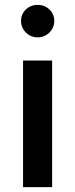

<svg xmlns="http://www.w3.org/2000/svg" viewBox="-20 -773 309 793"><path d="M66.9 -686.5C66.9 -668 73.7 -651.9 86.9 -638.7C100.1 -625.5 116.2 -618.7 135.3 -618.7C154.3 -618.7 170.9 -625.5 184.1 -638.7C197.3 -651.9 204.1 -668 204.1 -686.5C204.1 -705.6 197.3 -721.2 184.1 -733.9C170.9 -746.6 154.3 -752.9 135.3 -752.9C116.2 -752.9 100.1 -746.6 86.9 -733.9C73.7 -721.2 66.9 -705.6 66.9 -686.5ZM75.2 0H195.3V-522.9H75.2Z"/></svg>

Font: Estedad SemiBold
Style: Regular
Weight: 600
Designer: Amin Abedi
Version: Version 7.3